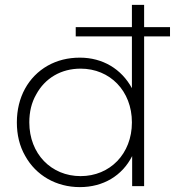

<svg xmlns="http://www.w3.org/2000/svg" viewBox="-20 -762 716 786"><path d="M83 -124C127 -44 210 4 307 4C402 4 480 -42 521 -123V0H570V-613H676V-651H570V-742H520V-651H290V-613H520V-401C477 -480 400 -526 307 -526C258 -526 214 -515 175 -493C96 -448 49 -364 49 -261C49 -210 60 -164 83 -124ZM128 -375C164 -442 230 -481 310 -481C430 -481 520 -390 520 -261C520 -132 430 -41 310 -41C190 -41 100 -132 100 -261C100 -304 109 -342 128 -375Z"/></svg>

Font: Montserrat Light
Style: Regular
Weight: 300
Designer: Julieta Ulanovsky
Foundry: Julieta Ulanovsky
Version: Version 7.200